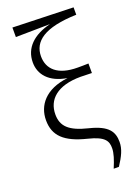

<svg xmlns="http://www.w3.org/2000/svg" viewBox="-187 -878 845 1175"><g transform="rotate(-20 236.0 -291.0)"><path d="M340 221H374C410 166 430 125 430 79C430 14 404 -34 281 -64C161 -93 118 -136 118 -213C118 -308 188 -377 342 -377C359 -377 387 -376 415 -375V-437C393 -436 361 -436 345 -436C215 -436 157 -494 157 -577C157 -673 237 -737 447 -743V-791L53 -803V-741L276 -744C165 -717 97 -654 97 -559C97 -481 149 -416 264 -397C116 -380 52 -295 52 -199C52 -98 111 -41 253 -6C360 20 374 54 374 99C374 132 361 171 340 221Z"/></g></svg>

Font: Noto Serif KR Light
Style: Regular
Weight: 300
Designer: Ryoko NISHIZUKA 西塚涼子 (kana & ideographs); Frank Grießhammer (Latin, Greek & Cyrillic); Wenlong ZHANG 张文龙 (bopomofo); San
Foundry: Adobe
Version: Version 2.001;hotconv 1.1.0;makeotfexe 2.6.0